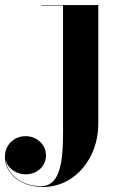

<svg xmlns="http://www.w3.org/2000/svg" viewBox="-140 -480 488 760"><path d="M249 -460H24V-458H109.5V-21.5C109.5 105.5 117 257 22 257C-50 257 -109.5 214.5 -117.5 155.5C-109.5 184.5 -77 210 -39.5 210C9.5 210 42 176 42 135.5C42 88 1.5 59 -38.5 59C-84 59 -120.5 92.5 -120.5 141C-120.5 207.5 -58.5 260 30 260C160 260 249 142.5 249 11.5Z"/></svg>

Font: Bodoni* 96pt
Style: Bold
Weight: 700
Version: Version 2.3